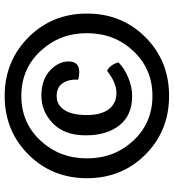

<svg xmlns="http://www.w3.org/2000/svg" viewBox="20 -762 761 842"><g transform="rotate(-90 401.0 -341.5)"><path d="M144 -84.5Q40 -188 40 -341Q40 -494 144 -598Q248 -702 400.5 -702Q553 -702 657.5 -598Q762 -494 762 -341Q762 -188 658 -84.5Q554 19 401 19Q248 19 144 -84.5ZM205 -545Q127 -461 127 -341Q127 -221 205 -137.5Q283 -54 401 -54Q519 -54 597.5 -137.5Q676 -221 676 -341Q676 -461 597.5 -545Q519 -629 401 -629Q283 -629 205 -545ZM472 -380Q475 -418 457.5 -446Q440 -474 400.5 -474Q361 -474 339 -440Q317 -406 317 -342.5Q317 -279 342.5 -245.5Q368 -212 413.5 -212Q459 -212 511 -253Q538 -239 548 -203Q522 -177 481 -160Q440 -143 400 -143Q316 -143 272 -198.5Q228 -254 228 -346.5Q228 -439 280 -490Q332 -541 402 -541Q472 -541 512 -503.5Q552 -466 552 -422Q552 -375 506 -375Q487 -375 472 -380Z"/></g></svg>

Font: Signika
Style: Regular
Weight: 400
Designer: Anna Giedrys
Foundry: Anna Giedrys
Version: Version 1.001